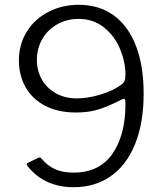

<svg xmlns="http://www.w3.org/2000/svg" viewBox="-20 -772 691 802"><path d="M95 -78Q92 -83 92 -86Q92 -90 97 -92L140 -113Q142 -114 145 -114Q150 -114 155 -108Q178 -80 209.5 -65.5Q241 -51 287 -51Q395 -51 449.5 -129.5Q504 -208 504 -336Q504 -349 503 -354Q502 -359 498 -359Q494 -359 488 -356Q435 -329 393.5 -315.5Q352 -302 297 -302Q223 -302 169 -330Q115 -358 87 -407.5Q59 -457 59 -519Q59 -587 92 -640Q125 -693 182.5 -722.5Q240 -752 309 -752Q393 -752 454 -708.5Q515 -665 547.5 -581.5Q580 -498 580 -381Q580 -260 545 -172Q510 -84 444 -37Q378 10 287 10Q166 10 95 -78ZM482 -415Q496 -424 500 -433Q504 -442 504 -461Q504 -512 482 -566Q460 -620 415.5 -656.5Q371 -693 308 -693Q259 -693 219 -670.5Q179 -648 156.5 -608.5Q134 -569 134 -522Q134 -477 154.5 -440.5Q175 -404 213 -382.5Q251 -361 301 -361Q346 -361 398 -376.5Q450 -392 482 -415Z"/></svg>

Font: Libre Franklin Light
Style: Regular
Weight: 300
Designer: Pablo Impallari, Rodrigo Fuenzalida
Foundry: Impallari Type
Version: Version 1.002; ttfautohint (v1.5)